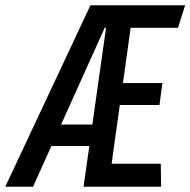

<svg xmlns="http://www.w3.org/2000/svg" viewBox="-56 -706 720 726"><path d="M-36 0 286 -686H644L617 -601H438L409 -392H558L547 -309H397L366 -87H552L553 0H260L345 -601H340L69 0ZM102 -154 114 -235H343L331 -154Z"/></svg>

Font: Chivo Mono
Style: Italic
Weight: 400
Italic angle: -8.05°
Monospace: yes
Version: Version 1.008